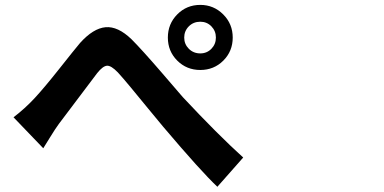

<svg xmlns="http://www.w3.org/2000/svg" viewBox="-20 -753 1540 769"><path d="M782.2 -539.1Q808.6 -539.1 826.7 -557.6Q844.7 -576.2 844.7 -602.5Q844.7 -628.9 826.7 -647.5Q808.6 -666 782.2 -666Q754.9 -666 736.3 -647.5Q717.8 -628.9 717.8 -602.5Q717.8 -576.2 736.3 -557.6Q754.9 -539.1 782.2 -539.1ZM782.2 -733.4Q835.9 -733.4 874 -695.3Q912.1 -657.2 912.1 -602.5Q912.1 -547.9 874.5 -510.3Q836.9 -472.7 782.2 -472.7Q727.5 -472.7 689.9 -510.3Q652.3 -547.9 652.3 -602.5Q652.3 -657.2 689.9 -695.3Q727.5 -733.4 782.2 -733.4ZM34.2 -283.2Q80.1 -318.4 118.7 -359.9Q157.2 -401.4 218.3 -478.5Q279.3 -555.7 300.8 -581.1Q353.5 -639.6 402.8 -644Q452.1 -648.4 506.8 -595.7Q546.9 -555.7 627.9 -461.9Q709 -368.2 711.9 -364.3Q852.5 -213.9 954.1 -122.1L850.6 -4.9Q785.2 -66.4 633.8 -245.1Q612.3 -270.5 573.2 -318.4Q534.2 -366.2 503.4 -403.3Q472.7 -440.4 452.1 -462.9Q424.8 -491.2 408.2 -489.7Q391.6 -488.3 369.1 -460Q367.2 -457 215.8 -256.8Q202.1 -238.3 180.2 -202.6Q158.2 -167 153.3 -159.2Z"/></svg>

Font: Bpmf Zihi Sans Bold
Style: Bold
Weight: 700
Foundry: But Ko
Version: Version 1.320